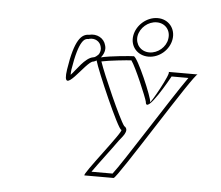

<svg xmlns="http://www.w3.org/2000/svg" viewBox="-45 -806 774 671"><g transform="rotate(5 342.0 -471.0)"><path d="M182 -550C166 -444 246 -585 271 -585C275 -586 279 -588 282 -590C291 -556 378 -356 389 -356C402 -356 263 -186 275 -186H377C389 -186 625 -572 638 -572H536C548 -572 479 -450 481 -462C483 -475 423 -616 410 -616C400 -616 328 -610 296 -602C306 -614 312 -630 307 -645C301 -670 275 -684 248 -677C222 -677 198 -656 182 -550ZM197 -550C214 -658 235 -662 246 -662H248L250 -663C270 -668 288 -657 292 -639C295 -630 293 -618 286 -610C283 -607 275 -600 270 -600C241 -596 212 -548 196 -532C196 -537 196 -542 197 -550ZM299 -588C326 -594 387 -600 403 -601C419 -580 463 -475 466 -461C469 -413 547 -555 548 -557H607C553 -481 404 -241 372 -201H298C319 -231 360 -284 384 -318C389 -326 422 -356 398 -370C381 -392 314 -543 299 -588ZM402 -687C396 -649 423 -619 461 -619C499 -619 534 -649 540 -687C546 -725 520 -756 482 -756C444 -756 408 -725 402 -687ZM417 -687C422 -717 450 -741 480 -741C510 -741 530 -717 525 -687C521 -658 493 -634 463 -634C433 -634 413 -658 417 -687Z"/></g></svg>

Font: Ampere
Style: OuLnIta
Weight: 400
Version: Version 1